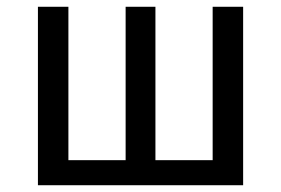

<svg xmlns="http://www.w3.org/2000/svg" viewBox="-20 -547 830 567"><path d="M698 0H92V-527H182V-74H351V-527H439V-74H608V-527H698Z"/></svg>

Font: FiraGO
Style: Regular
Weight: 400
Designer: bBox Type
Foundry: bBox Type GmbH
Version: Version 1.001;April 20, 2020;FontCreator 12.0.0.2555 64-bit